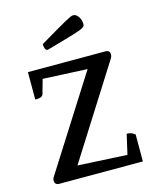

<svg xmlns="http://www.w3.org/2000/svg" viewBox="-128 -970 880 1061"><g transform="rotate(-15 312.5 -440.0)"><path d="M78 0Q52 0 52 -25Q52 -36 59 -46L393 -572L139 -584L116 -502Q113 -493 103 -488.5Q93 -484 70 -484V-641H514Q539 -641 539 -616Q539 -607 532 -595L201 -72L483 -57L509 -171Q537 -171 556 -154V0ZM209 -732Q198 -732 193.5 -743.5Q189 -755 189 -769Q248 -804 285.5 -826Q323 -848 344 -859.5Q365 -871 375.5 -875.5Q386 -880 392 -880Q410 -880 422.5 -860.5Q435 -841 435 -818Q435 -810 430 -804Q425 -798 404 -790Q383 -782 336.5 -768.5Q290 -755 209 -732Z"/></g></svg>

Font: Petrona SemiBold
Style: Regular
Weight: 600
Designer: Ringo R. Seeber
Foundry: Ringo R. Seeber
Version: Version 2.001; ttfautohint (v1.8.3)